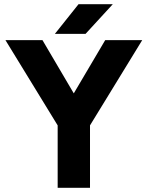

<svg xmlns="http://www.w3.org/2000/svg" viewBox="-20 -899 707 919"><path d="M257 -323.2 483.6 -707H660.8L406 -291ZM256 -339.4H410.8V0H256ZM6 -707H183.2L409 -323.2L260.8 -291ZM356 -879H520L389.4 -736.8H242.6Z"/></svg>

Font: 寒蝉端黑体 Light
Style: Regular
Weight: 300
Designer: ChillDuanSans {Warren2060}; 
Source Han Sans {Ryoko NISHIZUKA 西塚涼子 (kana, bopomofo & ideographs); Paul D. Hunt (Latin, G
Foundry: ChillType&Adobe
Version: Version 1.300;Glyphs 3.3 (3306)